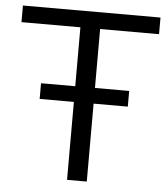

<svg xmlns="http://www.w3.org/2000/svg" viewBox="-52 -759 706 805"><g transform="rotate(5 301.5 -356.0)"><path d="M591 -642H343V-394H487V-328H343V0H260V-328H116V-394H260V-642H12V-712H591Z"/></g></svg>

Font: PRinguin Sans
Style: Regular
Weight: 400
Designer: Vernon Adams
Foundry: Vernon Adams
Version: ""